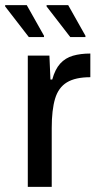

<svg xmlns="http://www.w3.org/2000/svg" viewBox="-38 -726 393 746"><path d="M70 0V-510H154L158 -417H165Q176 -457 196 -479Q216 -501 245.5 -509.5Q275 -518 313 -518V-426Q255 -426 222 -406Q189 -386 176 -342.5Q163 -299 163 -229V0ZM294 -582H235L143 -701V-706H227L294 -587ZM133 -582H74L-18 -701V-706H66L133 -587Z"/></svg>

Font: Saira SemiCondensed Medium
Style: Regular
Weight: 500
Width: 4
Designer: Hector Gatti with collaboration of the Omnibus-Type team
Foundry: Omnibus-Type
Version: Version 1.101